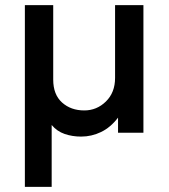

<svg xmlns="http://www.w3.org/2000/svg" viewBox="-20 -515 654 745"><path d="M76.5 210V-495H186.5V-206Q186.5 -148 220.8 -117.2Q255 -86.5 307 -86.5Q355.5 -86.5 391 -121.2Q426.5 -156 426.5 -212.5V-495H536.5V0H438V-58.5Q409 -20.5 372.2 -2.8Q335.5 15 294.5 15Q260.5 15 230.8 4.8Q201 -5.5 180.5 -30V210Z"/></svg>

Font: Geologica
Style: Regular
Weight: 400
Designer: Sindre Bremnes, Frode Helland
Foundry: Monokrom Skriftforlag AS
Version: Version 1.010; ttfautohint (v1.8.4.7-5d5b);gftools[0.9.28]